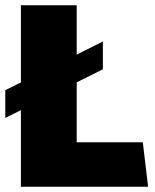

<svg xmlns="http://www.w3.org/2000/svg" viewBox="-22 -706 586 726"><path d="M57 0V-686H268V-168H518L538 0ZM-2 -260V-365L367 -549V-444Z"/></svg>

Font: Chivo Medium Black
Style: Regular
Weight: 900
Version: Version 2.002